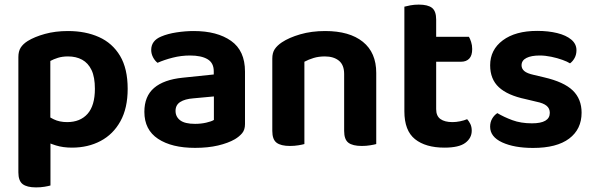

<svg xmlns="http://www.w3.org/2000/svg" viewBox="-20 -627 2582 834"><path d="M292.5 14.3Q362.4 14.3 417 -14.7Q471.7 -43.6 503.1 -100.4Q534.6 -157.3 534.6 -241.2Q534.6 -328.9 501.5 -384.4Q468.3 -439.8 409.9 -466Q351.4 -492.2 275.5 -492.2Q220.3 -492.2 175.2 -479.7Q130.1 -467.2 100.4 -448.9Q79.8 -435.9 69.8 -419.9Q59.8 -403.9 59.8 -379.3V-52.6H198.6V-362.2Q212.6 -369.9 231.7 -375.9Q250.7 -381.9 275.5 -381.9Q310.6 -381.9 336.8 -367.6Q363.1 -353.2 377.7 -322.6Q392.2 -292.1 392.2 -241.2Q392.2 -168.4 360.3 -132.5Q328.4 -96.6 271.6 -96.6Q238.5 -96.6 213.6 -108.7Q188.7 -120.9 170.7 -136V-17.1Q192.3 -4.7 223.2 4.8Q254.1 14.3 292.5 14.3ZM199.2 -88.9 59.8 -89.5V121.6Q59.8 158.4 78.4 172.7Q97 187 136.5 187Q156.4 187 173.3 184.2Q190.3 181.3 199.2 178.7Z M827.2 -89Q852.7 -89 875.6 -94.2Q898.5 -99.4 909.1 -106V-208.1L819.5 -199.8Q783.3 -197.1 762.9 -184Q742.5 -171 742.5 -145.5Q742.5 -119.7 762.8 -104.3Q783.1 -89 827.2 -89ZM821.6 -492.2Q923.1 -492.2 983.7 -449.5Q1044.2 -406.9 1044.2 -316.3V-87.9Q1044.2 -63.2 1031.8 -48.4Q1019.3 -33.6 1000.3 -22.3Q971.1 -5.4 927.1 5Q883.1 15.3 827.2 15.3Q725.9 15.3 666.5 -24Q607.1 -63.3 607.1 -141.2Q607.1 -208.9 649.3 -245Q691.5 -281.2 773.7 -289.5L908.5 -303.5V-317.6Q908.5 -353.8 881.5 -369.8Q854.4 -385.9 805.4 -385.9Q767 -385.9 730.2 -376.5Q693.4 -367.2 664.4 -354.2Q653.1 -362.5 644.9 -377.9Q636.8 -393.4 636.8 -410Q636.8 -450.5 680.3 -468.4Q708.6 -480.5 746.7 -486.3Q784.9 -492.2 821.6 -492.2Z M1614.3 -310.3V-214.9H1474.9V-305.6Q1474.9 -345.1 1452 -363.5Q1429.1 -381.9 1391.2 -381.9Q1364.4 -381.9 1342.3 -375.2Q1320.3 -368.5 1302.2 -358.8V-214.9H1162.8V-372.7Q1162.8 -397.6 1173.3 -413.4Q1183.8 -429.2 1204.1 -442.9Q1235.4 -463.8 1284.3 -478Q1333.3 -492.2 1392.6 -492.2Q1498.1 -492.2 1556.2 -445.4Q1614.3 -398.6 1614.3 -310.3ZM1162.8 -262H1302.2V-1.3Q1293.3 1.3 1276.3 4.1Q1259.4 7 1239.5 7Q1200 7 1181.4 -7.1Q1162.8 -21.2 1162.8 -58.1ZM1474.9 -262H1614.3V-1.3Q1605.3 1.3 1588.2 4.1Q1571.1 7 1551.6 7Q1511.7 7 1493.3 -7.1Q1474.9 -21.2 1474.9 -58.1Z M1736.5 -264H1874.6V-153.1Q1874.6 -123 1893.3 -109.8Q1912 -96.6 1945.4 -96.6Q1961.1 -96.6 1978.8 -100.2Q1996.5 -103.9 2009.1 -109.3Q2017.1 -100.7 2023.1 -88.4Q2029.1 -76.1 2029.1 -59.4Q2029.1 -27.5 2001.4 -6.6Q1973.8 14.3 1910.6 14.3Q1828.8 14.3 1782.6 -22.6Q1736.5 -59.6 1736.5 -143.4ZM1823 -358.9V-467.2H2016.8Q2021.8 -459.2 2026.4 -444.9Q2031.1 -430.7 2031.1 -414.1Q2031.1 -385.5 2018.1 -372.2Q2005.2 -358.9 1983.2 -358.9ZM1874.6 -238H1736.5V-598Q1745.4 -600.6 1762.5 -603.8Q1779.6 -607 1798.9 -607Q1838.4 -607 1856.5 -592.9Q1874.6 -578.7 1874.6 -541.9Z M2506.3 -137.5Q2506.3 -65.6 2452.3 -25Q2398.4 15.6 2295.5 15.6Q2213.6 15.6 2161.3 -8.5Q2109 -32.7 2109 -76.5Q2109 -96.4 2117.8 -111.6Q2126.6 -126.7 2140.3 -135.7Q2168.6 -118.7 2205.6 -105Q2242.6 -91.3 2290.6 -91.3Q2368.2 -91.3 2368.2 -136.9Q2368.2 -156 2354.3 -167.5Q2340.4 -179.1 2310.4 -185.1L2262.4 -196.6Q2184.9 -212.9 2147 -248Q2109.1 -283.1 2109.1 -343.3Q2109.1 -410.9 2164 -451.8Q2218.8 -492.8 2313.4 -492.8Q2361.8 -492.8 2400.4 -483.3Q2439 -473.8 2461.5 -455Q2484 -436.2 2484 -409Q2484 -390 2476.1 -375.4Q2468.3 -360.8 2456 -351.8Q2444.7 -359.2 2422.9 -367Q2401.1 -374.9 2374.7 -380.4Q2348.4 -385.9 2324.4 -385.9Q2287.6 -385.9 2266.6 -375.2Q2245.5 -364.4 2245.5 -343.3Q2245.5 -328.6 2257.4 -318.4Q2269.2 -308.1 2299.3 -301.5L2343.2 -291.1Q2429.7 -271.1 2468 -234Q2506.3 -196.8 2506.3 -137.5Z"/></svg>

Font: Baloo Tamma 2
Style: Regular
Weight: 400
Designer: Divya Kowshik, Shuchita Grover and Ek Type
Foundry: Ek Type
Version: Version 1.700